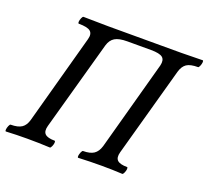

<svg xmlns="http://www.w3.org/2000/svg" viewBox="-119 -808 1037 955"><g transform="rotate(20 400.0 -331.0)"><path d="M0 2.9Q-3.9 1.5 -2.9 -7.3Q-2 -16.1 2.4 -26.6Q6.8 -37.1 11.2 -37.1Q49.3 -37.1 69.1 -50.3Q88.9 -63.5 97.2 -94.2L227.1 -568.8Q235.4 -598.6 219.7 -611.8Q204.1 -625 157.2 -625Q153.3 -626.5 154.1 -635.3Q154.8 -644 159.4 -654.5Q164.1 -665 168 -665Q255.9 -663.1 299.8 -663.1H687Q723.6 -663.1 799.8 -665Q803.2 -663.6 802.5 -654.8Q801.8 -646 797.4 -635.5Q793 -625 789.1 -625Q748.5 -625 729.2 -612.1Q710 -599.1 701.2 -568.8L569.8 -94.2Q561.5 -64 575.4 -50.5Q589.4 -37.1 627.9 -37.1Q631.3 -35.6 630.6 -26.9Q629.9 -18.1 625.2 -7.6Q620.6 2.9 616.2 2.9Q562 0 506.8 0Q444.3 0 382.8 2.9Q378.9 1.5 379.9 -7.3Q380.9 -16.1 385.5 -26.6Q390.1 -37.1 394 -37.1Q431.2 -37.1 450.9 -50.3Q470.7 -63.5 480 -94.2L609.9 -568.8Q617.2 -599.1 601.6 -612.1Q585.9 -625 540 -625H415Q370.6 -625 349.1 -611.8Q327.6 -598.6 318.8 -568.8L187 -94.2Q178.7 -64 192.6 -50.5Q206.5 -37.1 244.1 -37.1Q248 -35.6 247.3 -26.9Q246.6 -18.1 241.9 -7.6Q237.3 2.9 232.9 2.9Q174.3 0 112.8 0Q57.1 0 0 2.9Z"/></g></svg>

Font: Junicode SmCond Medium
Style: Italic
Weight: 500
Width: 4
Italic angle: -11°
Designer: Peter S. Baker
Version: Version 2.206